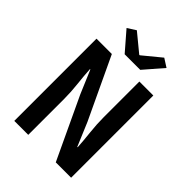

<svg xmlns="http://www.w3.org/2000/svg" viewBox="-240 -964 1080 1080"><g transform="rotate(45 300.0 -424.0)"><path d="M74 0V-654H196L369 -287L428 -147H431Q428 -197 421.5 -256Q415 -315 415 -370V-654H526V0H404L231 -368L172 -507H169Q172 -455 178.5 -397.5Q185 -340 185 -286V0ZM248 -704 151 -816 201 -848 308 -760H312L419 -848L469 -816L372 -704Z"/></g></svg>

Font: Source Code Pro ExtraLight SemiBold
Style: Regular
Weight: 600
Monospace: yes
Version: Version 1.018;hotconv 1.0.116;makeotfexe 2.5.65601